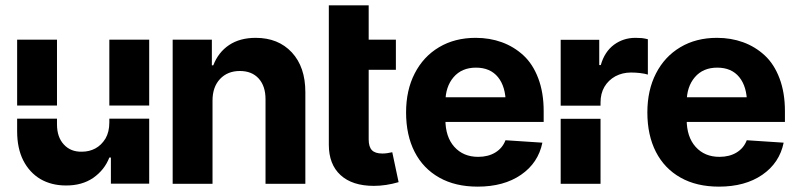

<svg xmlns="http://www.w3.org/2000/svg" viewBox="-20 -696 3012 727"><path d="M229.5 6.3Q174.8 6.3 132.8 -18.1Q91.3 -43 67.9 -88.9Q44.9 -134.8 44.9 -198.7V-246.6H195.8V-225.1Q195.8 -176.8 221.7 -148.9Q247.6 -120.6 290 -121.6Q317.9 -121.6 340.8 -133.8Q363.8 -146 379.4 -171.4Q394 -196.3 394 -232.4V-246.6H544.9V-0.5H399.9V-99.6H394Q376 -52.7 333 -22.5Q290 6.8 229.5 6.3ZM44.9 -296.4V-545.9H195.8V-296.4ZM394 -296.4V-545.9H544.9V-296.4Z M784.7 -315.4V0H633.8V-545.9H782.2V-448.7H787.6Q806.6 -498 847.4 -525.4Q888.2 -552.7 948.2 -552.7Q1033.7 -552.7 1085 -497.6Q1136.2 -442.4 1136.2 -347.2V0H985.4V-320.3Q985.4 -370.1 959.5 -398.7Q933.6 -427.2 888.2 -427.2Q841.8 -427.2 813.2 -397Q784.7 -366.7 784.7 -315.4Z M1301.8 -545.9H1479V-431.6H1301.8ZM1225.1 -147.9V-675.8H1376V-168Q1376 -140.1 1388.2 -127.4Q1400.4 -114.7 1427.7 -114.7Q1444.8 -114.7 1465.3 -119.6L1489.3 -6.3Q1440.9 7.8 1395.5 7.8Q1314 7.8 1269.5 -33Q1225.1 -73.7 1225.1 -147.9Z M1788.6 10.7Q1704.1 10.7 1643.6 -23.4Q1582.5 -57.6 1550 -120.8Q1517.6 -184.1 1517.6 -270.5Q1517.6 -354.5 1550.3 -418Q1583 -481.9 1642.6 -517.3Q1702.1 -552.7 1781.2 -552.7Q1834.5 -552.7 1880.1 -536.1Q1925.8 -519.5 1961.7 -486.6Q1997.6 -453.6 2018.1 -399.4Q2038.6 -345.2 2038.6 -275.4V-234.4H1577.6V-327.6H1965.3L1895 -303.2Q1895 -367.7 1865.7 -403.8Q1836.4 -439.9 1782.2 -439.9Q1728.5 -439.9 1697.5 -403.8Q1666.5 -367.7 1666.5 -309.1V-243.2Q1666.5 -177.7 1700.4 -139.9Q1734.4 -102.1 1790.5 -102.1Q1828.6 -102.1 1855.7 -118.7Q1882.8 -135.3 1894 -165L2033.7 -155.8Q2018.1 -79.1 1952.9 -34.2Q1887.7 10.7 1788.6 10.7Z M2103 -295.9V-545.4H2249V-449.7H2254.9Q2269 -500 2305.2 -526.9Q2340.8 -552.7 2385.7 -552.7Q2392.6 -552.7 2410.2 -551.8Q2422.4 -550.3 2433.1 -547.4V-413.6Q2422.9 -417 2403.8 -419.4Q2386.7 -421.4 2369.1 -421.4Q2336.9 -421.4 2310.1 -407.2Q2283.7 -392.6 2268.6 -367.2Q2253.9 -341.8 2253.9 -308.1V-295.9ZM2103 0V-246.1H2253.9V0Z M2702.1 10.7Q2617.7 10.7 2557.1 -23.4Q2496.1 -57.6 2463.6 -120.8Q2431.2 -184.1 2431.2 -270.5Q2431.2 -354.5 2463.9 -418Q2496.6 -481.9 2556.2 -517.3Q2615.7 -552.7 2694.8 -552.7Q2748 -552.7 2793.7 -536.1Q2839.4 -519.5 2875.2 -486.6Q2911.1 -453.6 2931.6 -399.4Q2952.1 -345.2 2952.1 -275.4V-234.4H2491.2V-327.6H2878.9L2808.6 -303.2Q2808.6 -367.7 2779.3 -403.8Q2750 -439.9 2695.8 -439.9Q2642.1 -439.9 2611.1 -403.8Q2580.1 -367.7 2580.1 -309.1V-243.2Q2580.1 -177.7 2614 -139.9Q2647.9 -102.1 2704.1 -102.1Q2742.2 -102.1 2769.3 -118.7Q2796.4 -135.3 2807.6 -165L2947.3 -155.8Q2931.6 -79.1 2866.5 -34.2Q2801.3 10.7 2702.1 10.7Z"/></svg>

Font: Inter Tight Stencil
Style: Bold
Weight: 700
Designer: Rasmus Andersson
Foundry: rsms
Version: Version 3.004;Glyphs 3.1.2 (3151)